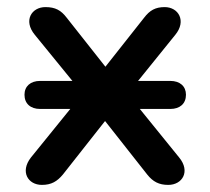

<svg xmlns="http://www.w3.org/2000/svg" viewBox="-20 -516 591 541"><path d="M98 5C125 5 141 -5 157 -24L276 -175L395 -24C411 -4 428 5 454 5C494 5 517 -33 485 -72L374 -209H460C487 -209 504 -224 504 -249C504 -273 487 -288 460 -288H369L474 -418C506 -457 483 -496 444 -496C418 -496 402 -487 386 -466L277 -328L168 -466C152 -487 136 -496 108 -496C69 -496 45 -458 78 -418L184 -288H93C66 -288 49 -273 49 -249C49 -224 66 -209 93 -209H178L67 -72C36 -32 59 5 98 5Z"/></svg>

Font: SN Pro Medium
Style: Regular
Weight: 500
Designer: Tobias Whetton
Foundry: Supernotes
Version: Version 1.003;Glyphs 3.3 (3324)